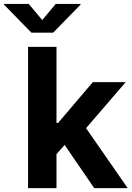

<svg xmlns="http://www.w3.org/2000/svg" viewBox="-82 -969 682 989"><path d="M195.3 -335.9H217.3L396 -545.9H565.4L329.6 -272H294.9L195.3 -159.7ZM62.5 -727.5H209V0H62.5ZM239.3 -239.3 337.4 -343.3 575.7 0H403.3ZM135.7 -865.7 205.1 -948.7H333V-945.3L191.9 -800.8H79.6L-61.5 -945.3V-948.7H65.9Z"/></svg>

Font: Inter RS Variable
Style: Regular
Weight: 400
Designer: Rasmus Andersson (customised by Maria Ramos and Noel Pretorius)
Foundry: rsms
Version: Version 3.001;Glyphs 3.2.3 (3260)